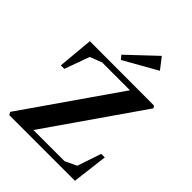

<svg xmlns="http://www.w3.org/2000/svg" viewBox="-267 -1104 1241 1241"><g transform="rotate(45 353.5 -484.0)"><path d="M34.2 -19 44.9 0H645L674.8 -243.2H642.1L586.9 -79.1L507.8 -42H223.1L672.9 -689.9L662.1 -705.1L75.2 -706.1V-705.1L53.2 -462.9H85L147 -633.8L229 -665H482.9ZM280.8 -788.1 303.2 -762.2 530.8 -891.1 471.2 -967.8Z"/></g></svg>

Font: Ortica Angular Bold
Style: Regular
Weight: 700
Designer: Benedetta Bovani
Foundry: Collletttivo
Version: Version 2.000;Glyphs 3.1.2 (3151)